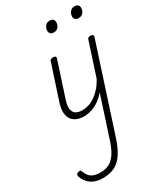

<svg xmlns="http://www.w3.org/2000/svg" viewBox="-390 -897 1310 1531"><g transform="rotate(-30 265.5 -131.5)"><path d="M198 17Q148 17 114 -5Q80 -27 71 -71Q62 -115 83 -180L186 -494Q189 -506 195.5 -510.5Q202 -515 216 -515Q233 -515 239 -509Q245 -503 241 -491L136 -170Q122 -127 125 -96Q128 -65 149.5 -48.5Q171 -32 212 -32Q240 -32 269.5 -41Q299 -50 327.5 -69.5Q356 -89 383.5 -119.5Q411 -150 434 -193L532 -494Q535 -506 541.5 -510.5Q548 -515 561 -515Q580 -515 584.5 -507.5Q589 -500 585 -488L335 281Q309 364 276 416.5Q243 469 197 494Q151 519 83 519Q40 519 7.5 506Q-25 493 -47 469.5Q-69 446 -81 412Q-85 401 -83.5 393Q-82 385 -68 379Q-54 374 -47 376Q-40 378 -37 388Q-19 437 11.5 453.5Q42 470 88 470Q139 470 174 449.5Q209 429 235 387Q261 345 282 278L401 -87Q376 -57 349 -36.5Q322 -16 296 -4.5Q270 7 245 12Q220 17 198 17ZM324 -683Q306 -683 295 -692.5Q284 -702 284 -719Q284 -743 298.5 -762.5Q313 -782 341 -782Q359 -782 370 -773Q381 -764 381 -745Q381 -722 366.5 -702.5Q352 -683 324 -683ZM553 -683Q535 -683 523.5 -692.5Q512 -702 512 -719Q512 -743 527.5 -762.5Q543 -782 570 -782Q587 -782 598.5 -773Q610 -764 610 -745Q610 -722 595.5 -702.5Q581 -683 553 -683Z"/></g></svg>

Font: Playwrite RO ExtraLight
Style: Regular
Weight: 250
Version: Version 1.002